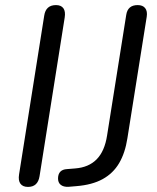

<svg xmlns="http://www.w3.org/2000/svg" viewBox="-20 -732 620 759"><path d="M90.7 6.9Q69.9 6.9 60.7 -5.9Q51.5 -18.7 55.4 -42.6L154.8 -670.2Q161.1 -711.9 201.3 -711.9Q221.6 -711.9 230.6 -699.3Q239.6 -686.7 235.7 -662.4L136.3 -35.3Q129.5 6.9 90.7 6.9ZM281.5 3.9 250.9 6.5Q230.9 7.5 219.9 -1.5Q209 -10.5 209.4 -27.6Q209.9 -44.6 218.7 -53.5Q227.5 -62.5 244.6 -63.5L276.6 -66.1Q330.5 -70.1 362.1 -102.2Q393.7 -134.3 403.3 -196.4L479 -673.1Q484.9 -711.9 524.2 -711.9Q544.5 -711.9 553.9 -699.8Q563.4 -687.7 560 -665.8L483.7 -185.9Q474.7 -127.6 451.1 -87.3Q427.4 -46.9 385.9 -24Q344.4 -1.1 281.5 3.9Z"/></svg>

Font: Nunito Variable Extra Light
Style: Italic
Weight: 200
Italic angle: -9°
Designer: Vernon Adams
Foundry: Vernon Adams
Version: Version 3.602